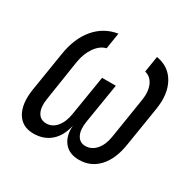

<svg xmlns="http://www.w3.org/2000/svg" viewBox="-130 -699 859 848"><g transform="rotate(30 300.0 -275.0)"><path d="M138 10Q80 10 53.5 -35Q27 -80 39 -157L71 -356Q84 -442 129 -495.5Q174 -549 243 -560L230 -478Q200 -471 177 -439Q154 -407 146 -360L114 -152Q107 -108 120.5 -82.5Q134 -57 165 -57Q195 -57 216.5 -82.5Q238 -108 245 -152L278 -355H348L315 -152Q308 -108 321.5 -82.5Q335 -57 364 -57Q395 -57 417.5 -82.5Q440 -108 447 -152L480 -360Q487 -405 473 -436Q459 -467 429 -474L442 -556Q507 -545 537 -491Q567 -437 554 -356L522 -157Q510 -77 470 -33.5Q430 10 370 10Q320 10 294 -22Q268 -54 272 -108Q260 -51 225 -20.5Q190 10 138 10Z"/></g></svg>

Font: JetBrains Mono NL Light
Style: Italic
Weight: 300
Italic angle: -9°
Designer: Philipp Nurullin, Konstantin Bulenkov
Foundry: JetBrains
Version: Version 2.304; ttfautohint (v1.8.4.7-5d5b)